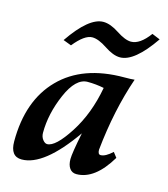

<svg xmlns="http://www.w3.org/2000/svg" viewBox="-107 -781 767 875"><g transform="rotate(15 277.0 -343.5)"><path d="M169.9 -87.9Q209 -87.9 269.5 -181.6Q330.1 -275.4 353 -401.9Q314.9 -409.7 275.4 -409.7Q219.7 -409.7 179.2 -316.2Q138.7 -222.7 138.7 -133.3Q138.7 -114.3 148.9 -101.1Q159.2 -87.9 169.9 -87.9ZM334 9.8Q313.5 9.8 302 -6.1Q290.5 -22 290.5 -49.8Q290.5 -77.1 310.5 -176.3Q180.2 9.8 75.7 9.8Q22 9.8 22 -61.5Q22 -254.4 129.2 -363.5Q236.3 -472.7 431.2 -472.7Q463.9 -472.7 479.5 -474.6Q424.8 -315.4 405.3 -124.5Q405.3 -102.5 418.5 -102.5Q440.9 -102.5 473.1 -132.3L491.2 -108.9Q420.4 9.8 334 9.8ZM158.7 -550.8 120.1 -565.4Q207 -692.4 274.4 -692.4Q307.6 -692.4 349.1 -665Q390.6 -637.7 418 -637.7Q460 -637.7 503.9 -697.3L542 -681.6Q455.6 -555.7 388.2 -555.7Q356 -555.7 314.5 -583.5Q272.9 -611.3 243.7 -611.3Q207.5 -611.3 158.7 -550.8Z"/></g></svg>

Font: Kelvinch
Style: Bold Italic
Weight: 700
Italic angle: -10°
Designer: Paul James Miller
Foundry: High-Logic / Made with FontCreator
Version: Version 3.30 September 23, 2016